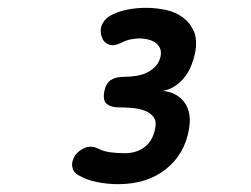

<svg xmlns="http://www.w3.org/2000/svg" viewBox="-20 -900 640 490"><path d="M180 -453Q167 -460 164.5 -474Q162 -488 172 -504Q182 -517 197.5 -523Q213 -529 230 -521Q243 -514 260.5 -511.5Q278 -509 298 -509Q329 -509 349.5 -525Q370 -541 376 -572Q380 -590 372 -601Q364 -612 349.5 -617.5Q335 -623 317 -624.5Q299 -626 282 -626Q265 -626 253.5 -634Q242 -642 246 -666Q250 -687 262.5 -695.5Q275 -704 297 -704Q313 -704 328.5 -706.5Q344 -709 356.5 -715.5Q369 -722 378 -732Q387 -742 390 -757Q392 -769 388 -777.5Q384 -786 376 -791.5Q368 -797 357 -799.5Q346 -802 336 -802Q326 -802 313.5 -799.5Q301 -797 288 -790Q269 -781 256 -787Q243 -793 239 -808Q234 -826 242 -840.5Q250 -855 267 -863Q286 -872 308 -876Q330 -880 352 -880Q379 -880 404 -874.5Q429 -869 447.5 -855Q466 -841 475 -819.5Q484 -798 478 -765Q475 -751 469 -735Q463 -719 453 -705.5Q443 -692 429 -682Q415 -672 396 -668Q433 -664 451.5 -637.5Q470 -611 462 -569Q451 -506 403 -468Q355 -430 281 -430Q254 -430 227 -435.5Q200 -441 180 -453Z"/></svg>

Font: Maple Mono SemiBold
Style: Italic
Weight: 600
Italic angle: -10°
Monospace: yes
Designer: subframe7536
Version: Version 7.000